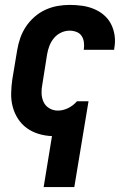

<svg xmlns="http://www.w3.org/2000/svg" viewBox="-20 -548 540 783"><path d="M158 215 192 7Q164 6 137.5 -2Q111 -10 89.5 -25.5Q68 -41 53.5 -63.5Q39 -86 32 -112Q25 -138 25.5 -166.5Q26 -195 30 -223L50 -343Q54 -368 62.5 -392.5Q71 -417 85.5 -439Q100 -461 120.5 -479Q141 -497 165 -508Q189 -519 214 -523.5Q239 -528 264 -528Q290 -528 315 -524.5Q340 -521 363 -511.5Q386 -502 404 -486.5Q422 -471 433 -449.5Q444 -428 447.5 -402.5Q451 -377 446 -351Q446 -350 446 -348Q446 -346 445 -345H321Q321 -345 321.5 -346Q322 -347 322 -348Q324 -362 322 -376.5Q320 -391 312.5 -402Q305 -413 291.5 -418Q278 -423 264 -423Q246 -423 229 -415Q212 -407 200 -392.5Q188 -378 181.5 -361Q175 -344 172 -326L153 -206Q149 -187 149.5 -168Q150 -149 157.5 -132.5Q165 -116 181 -106.5Q197 -97 216 -97Q237 -97 257.5 -107Q278 -117 293 -134L294 -135H341L283 215Z"/></svg>

Font: Iosevka SS04 Extrabold
Style: Italic
Weight: 800
Italic angle: -9°
Monospace: yes
Designer: Belleve Invis
Foundry: Belleve Invis
Version: Version 19.0.0; ttfautohint (v1.8.4)